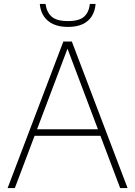

<svg xmlns="http://www.w3.org/2000/svg" viewBox="-20 -950 683 970"><path d="M18.5 0 300 -740H343L624.5 0H587L315 -720H327L55 0ZM142 -264 152 -297H491L501 -264ZM323 -814Q278.5 -814 248 -828.5Q217.5 -843 200.8 -869Q184 -895 181 -930H210Q216 -888 241.2 -865.8Q266.5 -843.5 323 -843.5Q380 -843.5 404.8 -865.8Q429.5 -888 434 -930H463Q460 -894.5 444 -868.5Q428 -842.5 398 -828.2Q368 -814 323 -814Z"/></svg>

Font: Encode Sans SC Condensed Thin Thin
Style: Regular
Weight: 250
Version: Version 3.002